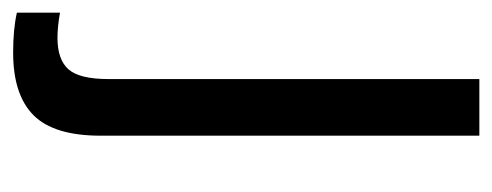

<svg xmlns="http://www.w3.org/2000/svg" viewBox="-253 -511 764 298"><g transform="rotate(-90 129.0 -362.0)"><path d="M155.3 0H67.4V-587.9Q67.4 -660.2 99.1 -691.9Q130.9 -723.6 196.3 -723.6Q232.9 -723.6 258.3 -717.8V-650.9Q236.3 -654.8 219.2 -654.8Q185.5 -654.8 170.4 -637.7Q155.3 -620.6 155.3 -575.7Z"/></g></svg>

Font: Liberation Sans
Style: Regular
Weight: 400
Designer: Steve Matteson
Foundry: Ascender Corporation
Version: Version 2.00.1